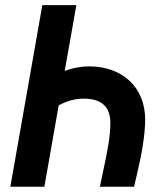

<svg xmlns="http://www.w3.org/2000/svg" viewBox="-20 -713 626 733"><path d="M361.3 0H491.7L505.4 -58.6C520 -121.6 534.2 -195.8 534.2 -256.3C534.2 -379.9 447.3 -459.5 320.8 -459.5C287.1 -459.5 255.9 -453.1 227.1 -442.4L271.5 -693.4H141.6L19.5 0H149.4L204.1 -311C238.8 -328.6 266.1 -336.4 300.8 -336.4C368.7 -336.4 401.4 -303.7 401.4 -243.7C401.4 -189 388.7 -130.4 375 -65.4Z"/></svg>

Font: Cascadia Code NF
Style: Bold Italic
Weight: 700
Italic angle: -10°
Monospace: yes
Designer: Aaron Bell
Foundry: Saja Typeworks
Version: Version 2404.023